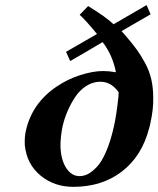

<svg xmlns="http://www.w3.org/2000/svg" viewBox="-20 -722 620 752"><path d="M292 -32.2Q308.1 -32.2 324.5 -40.5Q340.8 -48.8 359.6 -68.6Q378.4 -88.4 395.8 -128.7Q413.1 -168.9 425.8 -225.1Q436.5 -272.5 443.8 -342.8Q443.8 -345.7 444.3 -351.8Q444.8 -357.9 444.8 -360.8Q415.5 -401.9 373 -401.9Q343.8 -401.9 317.9 -385.3Q292 -368.7 274.2 -341.6Q256.3 -314.5 244.1 -285.6Q231.9 -256.8 225.1 -227.1Q216.8 -187.5 216.8 -149.9Q218.3 -96.7 239 -64.5Q259.8 -32.2 292 -32.2ZM81.1 -209Q105 -316.9 200.2 -381.8Q244.6 -412.1 294.7 -428Q344.7 -443.8 383.8 -443.8Q407.2 -443.8 434.1 -439Q420.9 -506.8 381.8 -557.1Q292.5 -503.9 254.9 -482.9L238.8 -519L359.9 -588.9Q315.9 -642.6 292 -664.1L325.2 -698.2Q394 -656.2 424.8 -627L554.2 -702.1L569.8 -666L456.1 -600.1Q458 -598.1 461.9 -593.5Q465.8 -588.9 467.8 -586.9Q497.1 -553.2 514.4 -529.5Q531.7 -505.9 548.3 -475.1Q564.9 -444.3 572.5 -411.6Q580.1 -378.9 580.1 -339.8Q581.5 -295.4 568.8 -238.8Q567.4 -230 564 -219.2Q535.6 -110.4 457.5 -50.3Q379.4 9.8 267.1 9.8Q191.9 9.8 138.2 -34.9Q84.5 -79.6 77.1 -153.8Q75.7 -183.6 81.1 -209Z"/></svg>

Font: Common Serif
Style: Bold Italic
Weight: 700
Italic angle: -12°
Designer: Philipp H. Poll, Khaled Hosny
Foundry: Stefan Peev, Context Ltd.
Version: Version 1.026